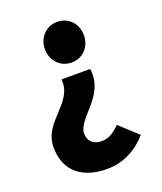

<svg xmlns="http://www.w3.org/2000/svg" viewBox="-145 -676 827 981"><g transform="rotate(-20 268.0 -186.0)"><path d="M268 211C358 211 433 169 488 106L390 16C360 46 331 68 290 68C249 68 218 45 218 1C218 -82 383 -146 360 -299H204C218 -168 47 -126 47 13C47 152 143 211 268 211ZM283 -362C345 -362 389 -411 389 -472C389 -535 345 -583 283 -583C222 -583 177 -535 177 -472C177 -411 222 -362 283 -362Z"/></g></svg>

Font: Noto Sans CJK HK Black
Style: Regular
Weight: 900
Designer: Ryoko NISHIZUKA 西塚涼子 (kana, bopomofo & ideographs); Paul D. Hunt (Latin, Greek & Cyrillic); Sandoll Communications 산돌커뮤니
Foundry: Adobe
Version: Version 2.004;hotconv 1.0.118;makeotfexe 2.5.65603